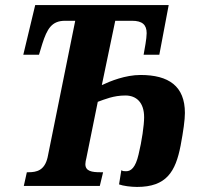

<svg xmlns="http://www.w3.org/2000/svg" viewBox="-20 -734 792 758"><path d="M521 4C637 4 673 -56 693 -159C704 -217 710 -261 710 -288C710 -394 646 -438 535 -438C475 -438 416 -414 382 -398L435 -652H501C542 -652 559 -636 559 -603C559 -581 551 -541 547 -518H609L646 -714H119L72 -518H134L147 -561C166 -620 184 -652 237 -652H277L168 -113C156 -61 125 -54 92 -54H86L74 0H374L387 -54H376C343 -54 317 -58 317 -86C317 -93 319 -102 321 -110L366 -332C394 -342 428 -357 475 -357C518 -357 549 -330 549 -271C549 -240 540 -177 527 -124C515 -72 497 -58 478 -58C471 -58 465 -58 459 -62L450 -6C466 0 497 4 521 4Z"/></svg>

Font: Noto Serif Condensed Extra
Style: Italic
Weight: 800
Width: 3
Italic angle: -12°
Designer: Monotype Design Team
Foundry: Monotype Imaging Inc.
Version: Version 1.901